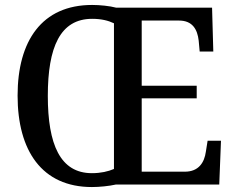

<svg xmlns="http://www.w3.org/2000/svg" viewBox="-20 -745 948 775"><path d="M351 10C381 10 421 6 447 0H865L872 -177H818L811 -133C805 -89 782 -52 726 -52H552V-348H774V-399H552V-662H703C757 -662 777 -626 782 -581L786 -537H841L836 -714H449C423 -721 383 -725 352 -725C149 -725 51 -580 51 -359C51 -137 149 10 351 10ZM351 -46C223 -46 173 -162 173 -358C173 -555 223 -669 352 -669C389 -669 417 -662 440 -651V-63C417 -53 387 -46 351 -46Z"/></svg>

Font: Noto Serif Hebrew SemiCondensed Medium
Style: Regular
Weight: 500
Width: 4
Designer: Monotype Design Team
Foundry: Monotype Imaging Inc.
Version: Version 2.004